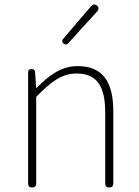

<svg xmlns="http://www.w3.org/2000/svg" viewBox="-20 -834 620 854"><path d="M141 -201V-403C208 -472 256 -507 321 -507C411 -507 448 -450 448 -334V-18C448 -6 454 0 466 0C478 0 484 -6 484 -18V-339C484 -475 433 -540 325 -540C252 -540 197 -498 143 -443H141L136 -513C135 -523 130 -527 120 -527C110 -527 105 -522 105 -512V-263V-18C105 -6 111 0 123 0C135 0 141 -6 141 -18ZM324 -735 261 -661C255 -654 255 -647 262 -641C269 -634 276 -634 283 -641L349 -714L412 -783C420 -792 421 -801 411 -809C402 -817 393 -815 385 -806Z"/></svg>

Font: GenSenRounded2 TW EL
Style: Regular
Weight: 250
Version: Version 2.100;PS 2.1;hotconv 16.6.51;makeotf.lib2.5.65220 DE